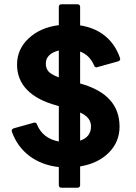

<svg xmlns="http://www.w3.org/2000/svg" viewBox="-20 -816 636 901"><path d="M269 65Q256 65 256 52V-32Q176 -41 119 -83.5Q62 -126 36 -197Q35 -199 35 -202Q35 -211 45 -214L138 -240L142 -241Q151 -241 154 -231Q181 -166 256 -152V-318L246 -321Q154 -346 107 -394.5Q60 -443 60 -513Q60 -585 114.5 -636Q169 -687 256 -698V-783Q256 -796 269 -796H343Q356 -796 356 -783V-697Q426 -686 473.5 -647Q521 -608 543 -544Q544 -542 544 -539Q544 -531 534 -528L437 -501L433 -500Q424 -500 421 -510Q400 -558 356 -574V-424H357Q541 -373 541 -222Q541 -150 490.5 -99.5Q440 -49 356 -35V52Q356 65 343 65ZM256 -579Q227 -572 211 -556.5Q195 -541 195 -518Q195 -496 206.5 -482Q218 -468 246 -457L256 -453ZM356 -156Q407 -173 407 -223Q407 -263 362 -285L356 -288Z"/></svg>

Font: LINE Seed Sans KR Bold
Style: Regular
Weight: 700
Designer: LINE BX Design & Sandoll Inc & Dalton Maag Ltd
Foundry: Sandoll Inc.
Version: Version 1.000